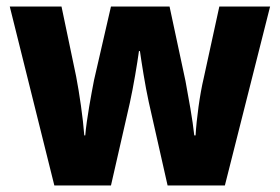

<svg xmlns="http://www.w3.org/2000/svg" viewBox="-20 -570 860 590"><path d="M437 -257 495 0H671L810 -550H654L606 -330C594 -280 584 -205 581 -154H577C572 -202 559 -272 550 -321L501 -550H321L269 -324C261 -283 246 -203 242 -154H239C235 -208 224 -283 214 -335L169 -550H10L147 0H321L379 -254C390 -304 402 -376 407 -413H410C415 -378 426 -307 437 -257Z"/></svg>

Font: Noto Sans Myanmar UI SemiCondensed ExtraBold
Style: Regular
Weight: 800
Width: 4
Designer: Monotype Design Team
Foundry: Monotype Imaging Inc.
Version: Version 2.103